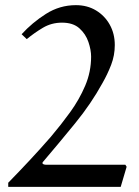

<svg xmlns="http://www.w3.org/2000/svg" viewBox="-20 -728 540 746"><path d="M467 -88 472 -80 449 -2H12V-18Q55 -62 96.5 -106.5Q138 -151 178 -197Q217 -243 252.5 -292Q288 -341 311 -395Q334 -449 334 -508Q334 -534 323.5 -565Q313 -596 288.5 -618Q264 -640 221 -640Q180 -640 146.5 -620Q113 -600 84 -576L64 -595Q105 -640 158.5 -674Q212 -708 275 -708Q319 -708 353 -687.5Q387 -667 406.5 -632Q426 -597 426 -553Q426 -513 412 -476.5Q398 -440 378 -405Q334 -325 272 -249Q210 -173 147 -99Q145 -97 145 -95Q145 -91 149.5 -89.5Q154 -88 158 -88Z"/></svg>

Font: Aref Ruqaa Ink
Style: Regular
Weight: 400
Designer: Abdullah Aref
Version: Version 1.005